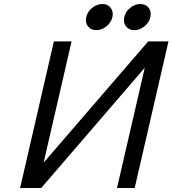

<svg xmlns="http://www.w3.org/2000/svg" viewBox="-20 -935 858 955"><path d="M606.5 -804Q592 -823 598 -850Q604 -877 627.5 -896Q651 -915 678 -915Q705 -915 719.5 -896Q734 -877 728 -850Q722 -823 698.5 -804Q675 -785 648 -785Q621 -785 606.5 -804ZM417.5 -804Q403 -823 409 -850Q415 -877 438.5 -896Q462 -915 489 -915Q516 -915 530.5 -896Q545 -877 539 -850Q533 -823 509.5 -804Q486 -785 459 -785Q432 -785 417.5 -804ZM248 -729H336L197 -126L717 -729H818L650 0H562L700 -598L185 0H80Z"/></svg>

Font: Miedinger
Style: Italic
Weight: 400
Italic angle: -13°
Version: Version 001.000